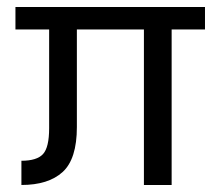

<svg xmlns="http://www.w3.org/2000/svg" viewBox="-20 -527 622 547"><path d="M564 -443H469V0H390V-443H199V-165Q199 -74 158.5 -37Q118 0 41 0V-69Q85 -69 102.5 -88Q120 -107 120 -162V-443H24V-507H564Z"/></svg>

Font: Hind Vadodara
Style: Regular
Weight: 400
Designer: Hitesh Malaviya
Foundry: Indian Type Foundry
Version: Version 0.702;PS 1.0;hotconv 1.0.81;makeotf.lib2.5.63406